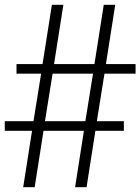

<svg xmlns="http://www.w3.org/2000/svg" viewBox="-20 -783 587 803"><path d="M49 -475V-515H158L197 -763H245L206 -515H375L414 -763H462L423 -515H547V-475H417L385 -276H498V-236H379L342 0H294L331 -236H162L125 0H77L114 -236H0V-276H120L152 -475ZM200 -475 168 -276H337L369 -475Z"/></svg>

Font: Libre Bodoni
Style: Regular
Weight: 400
Designer: Pablo Impallari, Rodrigo Fuenzalida
Foundry: Pablo Impallari, Rodrigo Fuenzalida
Version: Version 1.001